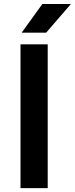

<svg xmlns="http://www.w3.org/2000/svg" viewBox="-20 -968 385 988"><path d="M85.5 0V-740H225.5V0ZM91.5 -800 198 -947.5H345L217.5 -800Z"/></svg>

Font: Encode Sans Expanded SemiBold
Style: Regular
Weight: 600
Width: 7
Designer: Multiple Designers
Foundry: Impallari Type
Version: Version 3.000; ttfautohint (v1.8.3) -l 8 -r 50 -G 200 -x 14 